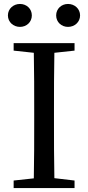

<svg xmlns="http://www.w3.org/2000/svg" viewBox="-20 -951 446 971"><path d="M141 -873C141 -907 114 -931 81 -931C48 -931 20 -907 20 -873C20 -839 48 -815 81 -815C114 -815 141 -839 141 -873ZM357 -733H49V-695L151 -684C153 -588 153 -491 153 -393V-339C153 -241 153 -145 151 -49L49 -38V0H357V-38L255 -50C253 -146 253 -243 253 -339V-393C253 -491 253 -589 255 -684L357 -695ZM324 -931C291 -931 264 -907 264 -873C264 -839 291 -815 324 -815C357 -815 385 -839 385 -873C385 -907 357 -931 324 -931Z"/></svg>

Font: Noto Serif CJK JP Medium
Style: Regular
Weight: 500
Designer: Ryoko NISHIZUKA 西塚涼子 (kana & ideographs); Frank Grießhammer (Latin, Greek & Cyrillic); Wenlong ZHANG 张文龙 (bopomofo); San
Foundry: Adobe Systems Incorporated
Version: Version 1.000;PS 1;hotconv 16.6.53;makeotf.lib2.5.65590